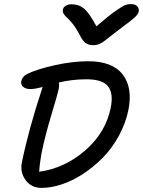

<svg xmlns="http://www.w3.org/2000/svg" viewBox="-20 -917 700 940"><path d="M622.1 -897Q641.1 -897 651.4 -886.7Q661.6 -876.5 659.2 -860.8Q656.7 -848.1 639.6 -832Q622.6 -815.9 560.1 -770Q540.5 -755.4 517.3 -736.8Q494.1 -718.3 485.6 -712.2Q477.1 -706.1 464.6 -700.9Q452.1 -695.8 438 -695.8Q413.6 -695.8 398.9 -706.5Q384.3 -717.3 370.1 -746.1Q355.5 -774.9 338.1 -797.4Q320.8 -819.8 309.8 -829.1Q298.8 -838.4 292.2 -848.6Q285.6 -858.9 288.1 -870.1Q290 -881.8 302 -888.9Q314 -896 330.1 -896Q366.2 -896 391.6 -874.8Q417 -853.5 452.1 -788.1Q509.8 -838.4 545.9 -863.5Q582 -888.7 594.5 -892.8Q606.9 -897 622.1 -897ZM183.1 2.9Q133.3 2.9 105.5 -35.2Q77.6 -73.2 86.9 -120.1Q119.1 -280.3 187 -485.8L188 -491.2Q151.4 -481 128.9 -481Q105.5 -481 93.3 -491.9Q81.1 -502.9 84 -520Q88.9 -541.5 111.8 -554.2Q158.2 -577.6 246.8 -597.4Q335.4 -617.2 411.1 -617.2Q529.8 -617.2 580.1 -553Q630.4 -488.8 608.9 -379.9Q595.2 -312.5 561.5 -251.2Q527.8 -189.9 482.9 -144.5Q438 -99.1 386 -65.2Q334 -31.2 281.7 -14.2Q229.5 2.9 183.1 2.9ZM183.1 -166Q173.8 -114.3 171.9 -76.2Q296.4 -93.3 397 -180.4Q497.6 -267.6 522 -389.2Q536.1 -459 509.3 -493.9Q482.4 -528.8 403.8 -528.8Q334 -528.8 268.1 -513.2Q271 -500.5 268.1 -484.9Q262.7 -457.5 231.7 -355.2Q200.7 -252.9 183.1 -166Z"/></svg>

Font: Shantell Sans Irregular Bouncy
Style: Italic
Weight: 400
Italic angle: -11.31°
Designer: Stephen Nixon, Anya Danilova, Shantell Martin
Foundry: Arrow Type
Version: Version 1.006;[9816181b4]